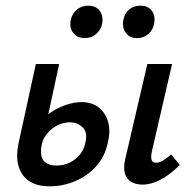

<svg xmlns="http://www.w3.org/2000/svg" viewBox="-20 -643 677 675"><path d="M154 12Q112 12 84 -5.5Q56 -23 45.5 -58Q35 -93 46 -143L106 -418H188L127 -136Q119 -95 133.5 -78Q148 -61 178 -61Q204 -61 224.5 -71Q245 -81 260 -98.5Q275 -116 280 -141Q289 -178 270.5 -195.5Q252 -213 226 -213Q211 -213 195.5 -208Q180 -203 166 -192.5Q152 -182 141.5 -168Q131 -154 127 -136H74Q86 -171 107.5 -199Q129 -227 155.5 -245.5Q182 -264 211 -274Q240 -284 266 -284Q304 -284 328 -264.5Q352 -245 360.5 -212.5Q369 -180 359 -141Q349 -93 318.5 -59Q288 -25 245 -6.5Q202 12 154 12ZM481 6Q458 6 441.5 -3.5Q425 -13 419 -33.5Q413 -54 421 -87L498 -418H585L514 -111Q510 -93 512.5 -82Q515 -71 529 -71Q540 -71 552 -78Q564 -85 582 -100L612 -63Q578 -29 545 -11.5Q512 6 481 6ZM278 -509Q251 -509 237 -528Q223 -547 229 -574Q234 -596 250.5 -609.5Q267 -623 291 -623Q317 -623 330.5 -605Q344 -587 339 -560Q335 -538 318 -523.5Q301 -509 278 -509ZM462 -509Q435 -509 421.5 -528.5Q408 -548 414 -574Q418 -596 434 -609.5Q450 -623 474 -623Q501 -623 514 -605Q527 -587 522 -560Q518 -538 501.5 -523.5Q485 -509 462 -509Z"/></svg>

Font: Ysabeau SemiBold
Style: Italic
Weight: 600
Italic angle: -12°
Designer: Christian Thalmann (Catharsis Fonts)
Version: Version 2.002